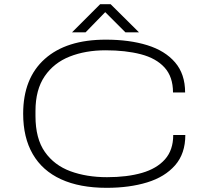

<svg xmlns="http://www.w3.org/2000/svg" viewBox="-20 -888 996 920"><path d="M491 12Q362 12 272.5 -29Q183 -70 137 -149.5Q91 -229 91 -343Q91 -513 194.5 -605.5Q298 -698 487 -698Q600 -698 685.5 -671.5Q771 -645 819 -589Q867 -533 867 -445H809Q809 -520 768.5 -564.5Q728 -609 655 -628Q582 -647 486 -647Q390 -647 314 -617Q238 -587 194 -522.5Q150 -458 150 -356V-332Q150 -224 195 -160Q240 -96 317.5 -67.5Q395 -39 493 -39Q589 -39 660 -59.5Q731 -80 770.5 -124.5Q810 -169 810 -241H868Q868 -152 819 -96Q770 -40 685 -14Q600 12 491 12ZM325 -733 460 -868H510L646 -733H581L472 -842H496L390 -733Z"/></svg>

Font: Archivo Expanded Thin
Style: Regular
Weight: 250
Width: 7
Designer: Hector Gatti
Foundry: Omnibus-Type
Version: Version 2.001